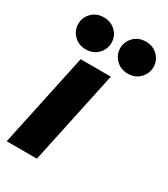

<svg xmlns="http://www.w3.org/2000/svg" viewBox="-188 -853 826 942"><g transform="rotate(30 224.5 -382.5)"><path d="M355 -584Q314 -584 287.5 -611Q261 -638 261 -675Q261 -712 287.5 -738.5Q314 -765 355 -765Q396 -765 422.5 -738.5Q449 -712 449 -675Q449 -638 422.5 -611Q396 -584 355 -584ZM117 -584Q76 -584 49.5 -611Q23 -638 23 -675Q23 -712 49.5 -738.5Q76 -765 117 -765Q158 -765 184.5 -738.5Q211 -712 211 -675Q211 -638 184.5 -611Q158 -584 117 -584ZM7 0 120 -530H291L178 0Z"/></g></svg>

Font: Be Vietnam Pro ExtraBold
Style: Italic
Weight: 800
Italic angle: -12°
Designer: Lam Bao, Tony Le, Vietanh Nguyen
Foundry: Yellow Type Foundry
Version: Version 1.002; ttfautohint (v1.8.3)